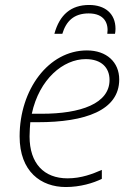

<svg xmlns="http://www.w3.org/2000/svg" viewBox="-20 -743 533 773"><path d="M199 -607H231C246 -657 277 -689 337 -689C401 -689 418 -648 412 -607H443C444 -612 445 -619 445 -627C445 -689 402 -723 339 -723C266 -723 220 -684 199 -607ZM245 10C303 10 356 -6 390 -23V-59C353 -43 308 -25 252 -25C157 -25 99 -85 99 -194C99 -215 101 -237 102 -251H133C322 -251 460 -298 460 -423C460 -493 409 -540 330 -540C175 -540 59 -382 59 -194C59 -52 145 10 245 10ZM148 -285H108C138 -425 235 -505 325 -505C389 -505 421 -470 421 -421C421 -326 305 -285 148 -285Z"/></svg>

Font: Noto Sans ExtraLight
Style: Italic
Weight: 200
Italic angle: -12°
Designer: Monotype Design Team
Foundry: Monotype Imaging Inc.
Version: Version 2.013